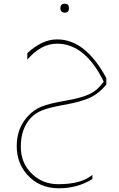

<svg xmlns="http://www.w3.org/2000/svg" viewBox="-20 -638 642 1033"><path d="M329 -570Q305 -570 305 -594Q305 -618 329 -618Q351 -618 351 -594Q351 -570 329 -570ZM477 325Q398 375 297 375Q190 375 125 300Q70 237 70 148Q70 50 132 -15Q163 -48 203.5 -64.5Q244 -81 326 -95Q419 -111 463 -132.5Q507 -154 538 -199Q438 -403 287 -403Q200 -403 127 -317V-352Q207 -426 286 -426H288Q440 -426 552 -218V-183Q515 -137 466.5 -113.5Q418 -90 320 -73Q243 -59 207 -44.5Q171 -30 145 -3Q92 55 92 151Q92 243 156 301Q212 353 294 353Q417 353 477 303Z"/></svg>

Font: Tajawal ExtraLight
Style: Regular
Weight: 275
Designer: Boutros Fonts
Foundry: Created by Boutros International 2017
Version: Version 1.700